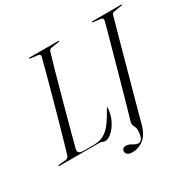

<svg xmlns="http://www.w3.org/2000/svg" viewBox="-189 -888 1240 1235"><g transform="rotate(-30 431.5 -270.5)"><path d="M297.5 0H0.5Q-5 0 -5 -3Q-5 -7 1.5 -7.5L55 -13Q71.5 -14.5 79 -36.5Q92 -81.5 110.2 -144.8Q128.5 -208 148.5 -280Q168.5 -352 188.2 -423.8Q208 -495.5 224.8 -558.5Q241.5 -621.5 253 -666.5Q256 -683 240.5 -685L183.5 -692.5Q177 -693.5 177 -696.5Q177 -700 181.5 -700H397.5Q401.5 -700 401.5 -697.5Q401.5 -694.5 395 -693.5L335 -683.5Q321.5 -682 316.5 -663.5Q303 -618.5 285.2 -555.5Q267.5 -492.5 248 -421.2Q228.5 -350 209 -279Q189.5 -208 173.2 -146.5Q157 -85 146 -42.5Q141 -23 151 -14.8Q161 -6.5 193 -6.5H257Q301 -6.5 332.8 -23.2Q364.5 -40 391.5 -75.5Q418.5 -111 448.5 -166Q452.5 -174 454.5 -174Q457 -174 456.5 -168.5Q453.5 -119 433.2 -78.8Q413 -38.5 386.2 -14.8Q359.5 9 337 9Q325.5 9 317.8 4.5Q310 0 297.5 0ZM784 -666.5Q782 -658.5 771 -619Q760 -579.5 743.5 -520Q727 -460.5 708 -391Q689 -321.5 670 -252.5Q651 -183.5 634.8 -124.8Q618.5 -66 608.2 -27.8Q598 10.5 596.5 16.5Q578.5 93.5 540 126.2Q501.5 159 452 159Q429 159 417.2 150Q405.5 141 405.5 127.5Q406.5 101 435 101Q450.5 101 463.8 108Q477 115 489.2 121.8Q501.5 128.5 514.5 128.5Q529.5 128.5 540.2 112.8Q551 97 552.5 52Q553 37 543.2 18.8Q533.5 0.5 540 -21Q543.5 -31 554.2 -69Q565 -107 580.8 -162.8Q596.5 -218.5 614.5 -282.8Q632.5 -347 650.2 -411Q668 -475 683 -529.5Q698 -584 707.8 -619.8Q717.5 -655.5 719 -663Q724 -683.5 703.5 -686L651 -692.5Q643.5 -693.5 644 -697Q644 -700 649 -700H864.5Q868 -700 868 -697.5Q868 -694 861.5 -693.5L805 -684Q795 -682.5 790.8 -679.2Q786.5 -676 784 -666.5Z"/></g></svg>

Font: Fraunces 144pt Light
Style: Italic
Weight: 300
Italic angle: -16°
Version: Version 1.000;[0bf87f6ff]